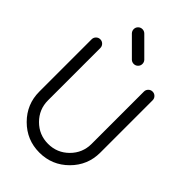

<svg xmlns="http://www.w3.org/2000/svg" viewBox="-296 -1116 1217 1217"><g transform="rotate(45 312.5 -508.0)"><path d="M39.1 -742.2Q39.1 -758.3 50.5 -769.8Q62 -781.2 78.1 -781.2Q94.2 -781.2 105.7 -769.8Q117.2 -758.3 117.2 -742.2V-273.4Q117.2 -192.4 174.3 -135.3Q231.4 -78.1 312.5 -78.1Q393.6 -78.1 450.7 -135.3Q507.8 -192.4 507.8 -273.4V-742.2Q507.8 -758.3 519.3 -769.8Q530.8 -781.2 546.9 -781.2Q563 -781.2 574.5 -769.8Q585.9 -758.3 585.9 -742.2V-273.4Q585.9 -160.2 505.9 -80.1Q425.8 0 312.5 0Q199.2 0 119.1 -80.1Q39.1 -160.2 39.1 -273.4ZM182.1 -976.6Q182.1 -992.7 193.6 -1004.2Q205.1 -1015.6 221.2 -1015.6Q237.3 -1015.6 249 -1004.4L367.7 -885.7Q377.4 -874.5 377.4 -859.4Q377.4 -843.3 366 -831.8Q354.5 -820.3 338.4 -820.3Q322.8 -820.3 311.5 -830.6L192.9 -949.2Q182.1 -960.9 182.1 -976.6Z"/></g></svg>

Font: Comfortaa
Style: Regular
Weight: 400
Designer: Johan Aakerlund
Foundry: Johan Aakerlund
Version: Version 2.001; ttfautohint (v1.4.1)